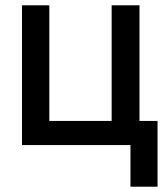

<svg xmlns="http://www.w3.org/2000/svg" viewBox="-20 -547 633 724"><path d="M472 157V0H63V-527H166V-91H401V-527H506V-91H574V157Z"/></svg>

Font: Onest Medium
Style: Regular
Weight: 500
Designer: Dmitri Voloshin, Andrey Kudryavtsev
Foundry: Dmitri Voloshin, Andrey Kudryavtsev
Version: Version 1.000;gftools[0.9.33]